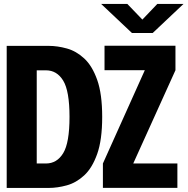

<svg xmlns="http://www.w3.org/2000/svg" viewBox="-20 -926 924 946"><path d="M478.5 -906.5H607.5L681.5 -829.5L755 -906.5H884L732.5 -763.5H630ZM487 -0.5V-120.5L693.5 -580H495V-700.5H844.5V-580L636.5 -120.5H854V-0.5ZM13 0V-700H219.5Q263 -700 309.2 -687.2Q355.5 -674.5 395 -638Q434.5 -601.5 459 -532.2Q483.5 -463 483.5 -350Q483.5 -237 459 -167.8Q434.5 -98.5 395 -62Q355.5 -25.5 309.2 -12.8Q263 0 219.5 0ZM161 -120.5H206.5Q260.5 -120.5 291.5 -171.5Q322.5 -222.5 322.5 -350Q322.5 -477.5 291.5 -528.5Q260.5 -579.5 206.5 -579.5H161Z"/></svg>

Font: Trispace
Style: Bold
Weight: 700
Designer: Tyler Finck
Foundry: Etcetera Type Company
Version: Version 1.210; ttfautohint (v1.8.3)